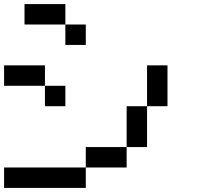

<svg xmlns="http://www.w3.org/2000/svg" viewBox="-20 -920 1040 940"><path d="M0 0V-100H400V0ZM0 -500V-600H200V-500ZM200 -500H300V-400H200ZM400 -100V-200H600V-100ZM400 -700H300V-800H400ZM600 -200V-400H700V-200ZM800 -400H700V-600H800ZM100 -800V-900H300V-800Z"/></svg>

Font: Galmuri9 Regular
Style: Regular
Weight: 400
Designer: Lee Minseo (quiple)
Version: Version 2.399;hotconv 1.1.1;makeotfexe 2.6.0 DEVELOPMENT